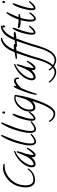

<svg xmlns="http://www.w3.org/2000/svg" viewBox="1586 -2414 1357 4569"><g transform="rotate(-90 2264.5 -129.5)"><path d="M647.5 -710.9Q646.5 -705.1 642.1 -700.2Q637.7 -695.3 630.9 -695.3Q622.1 -695.3 613.3 -696.3Q604.5 -697.3 594.7 -697.3Q522.5 -697.3 453.1 -669.9Q383.8 -642.6 325.7 -595.7Q267.6 -548.8 224.6 -486.3Q181.6 -423.8 161.1 -353.5Q154.3 -331.1 149.9 -307.6Q145.5 -284.2 142.6 -261.7Q138.7 -235.4 137.7 -208Q136.7 -180.7 140.6 -154.3Q144.5 -127.9 152.8 -103.5Q161.1 -79.1 176.8 -58.6Q182.6 -50.8 189.5 -43.5Q196.3 -36.1 204.1 -31.2Q218.8 -22.5 241.2 -18.6Q263.7 -14.6 282.2 -14.6Q335 -14.6 387.7 -37.1Q440.4 -59.6 479.5 -99.6Q490.2 -110.4 498 -120.6Q505.9 -130.9 514.6 -142.6Q519.5 -149.4 527.3 -149.4Q533.2 -149.4 537.6 -145.5Q542 -141.6 541 -134.8Q541 -133.8 539.1 -129.9Q518.6 -94.7 488.3 -65.9Q458 -37.1 422.9 -17.1Q387.7 2.9 349.1 14.2Q310.5 25.4 271.5 25.4Q260.7 25.4 248 24.4Q235.4 23.4 222.7 21Q210 18.6 198.2 15.1Q186.5 11.7 177.7 6.8Q169.9 2 162.1 -5.9Q154.3 -13.7 147.5 -20.5Q103.5 -69.3 94.7 -134.3Q85.9 -199.2 94.7 -266.6Q97.7 -290 102.5 -313.5Q107.4 -336.9 113.3 -360.4Q131.8 -432.6 174.8 -500.5Q217.8 -568.4 277.8 -620.6Q337.9 -672.9 409.7 -704.6Q481.4 -736.3 556.6 -736.3Q574.2 -736.3 598.6 -733.9Q623 -731.4 638.7 -725.6Q648.4 -721.7 647.5 -710.9Z M1033.2 -152.3Q1007.8 -100.6 980.5 -60.1Q953.1 -19.5 909.2 18.6Q887.7 38.1 860.4 38.1Q845.7 38.1 832.5 29.8Q819.3 21.5 814.5 6.8Q812.5 2 812 -6.8Q811.5 -15.6 811 -25.4Q810.5 -35.2 811 -44.4Q811.5 -53.7 811.5 -59.6Q777.3 -18.6 731 10.3Q684.6 39.1 628.9 39.1Q626 39.1 620.6 37.1Q615.2 35.2 612.3 34.2Q589.8 23.4 578.6 0Q567.4 -23.4 567.4 -46.9Q567.4 -79.1 575.7 -110.8Q584 -142.6 598.1 -172.4Q612.3 -202.1 630.9 -229.5Q649.4 -256.8 669.9 -281.2Q722.7 -346.7 791 -395Q859.4 -443.4 939.5 -472.7Q940.4 -473.6 943.4 -473.6Q950.2 -473.6 953.6 -468.8Q957 -463.9 957 -458Q957 -449.2 950.2 -446.3Q933.6 -437.5 917.5 -430.2Q901.4 -422.9 885.7 -414.1Q777.3 -351.6 703.1 -253.9Q688.5 -234.4 672.9 -210Q657.2 -185.5 644.5 -159.7Q631.8 -133.8 623.5 -106.4Q615.2 -79.1 615.2 -53.7Q615.2 -49.8 616.2 -42.5Q617.2 -35.2 619.1 -27.8Q621.1 -20.5 625.5 -15.1Q629.9 -9.8 635.7 -9.8Q664.1 -9.8 690.9 -24.4Q717.8 -39.1 741.2 -61.5Q764.6 -84 783.2 -109.4Q801.8 -134.8 813.5 -157.2Q835.9 -198.2 853.5 -239.7Q871.1 -281.2 888.7 -323.2Q895.5 -340.8 904.8 -364.3Q914.1 -387.7 922.9 -404.3Q926.8 -411.1 935.5 -411.1Q942.4 -411.1 947.3 -407.2Q952.1 -403.3 952.1 -396.5L951.2 -394.5Q943.4 -359.4 933.6 -323.7Q923.8 -288.1 912.1 -253.9Q907.2 -240.2 900.4 -223.6Q893.6 -207 889.6 -195.3Q887.7 -188.5 887.2 -181.6Q886.7 -174.8 885.7 -168Q882.8 -152.3 879.4 -137.2Q876 -122.1 872.1 -106.4Q867.2 -86.9 863.8 -66.9Q860.4 -46.9 860.4 -26.4Q860.4 -21.5 860.4 -17.6Q860.4 -13.7 861.3 -9.8Q868.2 -9.8 877.4 -15.6Q886.7 -21.5 896.5 -29.8Q906.2 -38.1 914.6 -46.9Q922.9 -55.7 927.7 -60.5Q957 -91.8 983.4 -129.9Q990.2 -137.7 995.6 -147Q1001 -156.2 1007.8 -164.1Q1010.7 -168.9 1016.6 -168.9Q1023.4 -168.9 1028.3 -164.1Q1033.2 -159.2 1033.2 -152.3Z M1366.2 -63.5Q1366.2 -58.6 1362.3 -54.7Q1346.7 -40 1324.2 -21.5Q1301.8 -2.9 1276.9 12.7Q1252 28.3 1226.1 39.1Q1200.2 49.8 1178.7 49.8Q1147.5 49.8 1129.9 34.2Q1112.3 18.6 1103 -4.4Q1093.8 -27.3 1091.3 -54.2Q1088.9 -81.1 1088.9 -104.5Q1088.9 -159.2 1099.6 -211.9Q1110.4 -264.6 1123 -317.4Q1147.5 -419.9 1182.1 -517.6Q1216.8 -615.2 1269.5 -707Q1279.3 -724.6 1289.6 -742.2Q1299.8 -759.8 1311.5 -775.4Q1315.4 -781.2 1322.3 -781.2Q1328.1 -781.2 1333.5 -777.3Q1338.9 -773.4 1338.9 -766.6Q1338.9 -763.7 1337.9 -761.7Q1293.9 -648.4 1247.1 -536.1Q1200.2 -423.8 1170.9 -305.7Q1157.2 -252.9 1146 -198.7Q1134.8 -144.5 1134.8 -88.9Q1134.8 -74.2 1135.3 -57.1Q1135.7 -40 1140.1 -25.4Q1144.5 -10.7 1154.8 -0.5Q1165 9.8 1184.6 9.8Q1206.1 9.8 1232.9 -3.9Q1259.8 -17.6 1284.7 -34.7Q1309.6 -51.8 1328.1 -65.4Q1346.7 -79.1 1350.6 -79.1Q1356.4 -79.1 1361.3 -74.2Q1366.2 -69.3 1366.2 -63.5Z M1664.1 -63.5Q1664.1 -58.6 1660.2 -54.7Q1644.5 -40 1622.1 -21.5Q1599.6 -2.9 1574.7 12.7Q1549.8 28.3 1523.9 39.1Q1498 49.8 1476.6 49.8Q1445.3 49.8 1427.7 34.2Q1410.2 18.6 1400.9 -4.4Q1391.6 -27.3 1389.2 -54.2Q1386.7 -81.1 1386.7 -104.5Q1386.7 -159.2 1397.5 -211.9Q1408.2 -264.6 1420.9 -317.4Q1445.3 -419.9 1480 -517.6Q1514.6 -615.2 1567.4 -707Q1577.1 -724.6 1587.4 -742.2Q1597.7 -759.8 1609.4 -775.4Q1613.3 -781.2 1620.1 -781.2Q1626 -781.2 1631.3 -777.3Q1636.7 -773.4 1636.7 -766.6Q1636.7 -763.7 1635.7 -761.7Q1591.8 -648.4 1544.9 -536.1Q1498 -423.8 1468.8 -305.7Q1455.1 -252.9 1443.8 -198.7Q1432.6 -144.5 1432.6 -88.9Q1432.6 -74.2 1433.1 -57.1Q1433.6 -40 1438 -25.4Q1442.4 -10.7 1452.6 -0.5Q1462.9 9.8 1482.4 9.8Q1503.9 9.8 1530.8 -3.9Q1557.6 -17.6 1582.5 -34.7Q1607.4 -51.8 1626 -65.4Q1644.5 -79.1 1648.4 -79.1Q1654.3 -79.1 1659.2 -74.2Q1664.1 -69.3 1664.1 -63.5Z M1898.4 -727.5Q1898.4 -721.7 1893.6 -713.9L1892.6 -710.9Q1894.5 -705.1 1894.5 -702.1Q1887.7 -697.3 1884.8 -691.9Q1881.8 -686.5 1871.1 -686.5Q1862.3 -686.5 1853.5 -693.8Q1844.7 -701.2 1844.7 -711.9Q1844.7 -729.5 1848.1 -740.7Q1851.6 -752 1874 -752Q1882.8 -752 1890.6 -744.1Q1898.4 -736.3 1898.4 -727.5ZM1891.6 -104.5Q1891.6 -99.6 1888.7 -96.7Q1870.1 -74.2 1853 -52.2Q1835.9 -30.3 1816.9 -11.7Q1797.9 6.8 1774.4 20Q1751 33.2 1720.7 39.1Q1694.3 27.3 1684.6 8.3Q1674.8 -10.7 1674.8 -38.1V-73.2Q1674.8 -98.6 1680.2 -126Q1685.5 -153.3 1691.4 -178.7Q1700.2 -216.8 1711.4 -260.7Q1722.7 -304.7 1737.8 -348.1Q1752.9 -391.6 1772.5 -432.1Q1792 -472.7 1816.4 -502.9Q1821.3 -507.8 1826.2 -507.8Q1832 -507.8 1837.9 -503.4Q1843.8 -499 1843.8 -492.2V-490.2Q1827.1 -438.5 1806.2 -381.3Q1785.2 -324.2 1766.1 -265.1Q1747.1 -206.1 1733.9 -147.5Q1720.7 -88.9 1720.7 -34.2Q1720.7 -28.3 1721.2 -17.6Q1721.7 -6.8 1727.5 -3.9Q1749 -7.8 1772.9 -26.4Q1796.9 -44.9 1817.9 -65.4Q1838.9 -85.9 1854.5 -102.5Q1870.1 -119.1 1876 -119.1Q1880.9 -119.1 1886.2 -114.3Q1891.6 -109.4 1891.6 -104.5Z M2291 -445.3Q2291 -443.4 2289.1 -439.5Q2287.1 -422.9 2285.6 -407.7Q2284.2 -392.6 2281.2 -377Q2276.4 -344.7 2270.5 -313.5Q2264.6 -282.2 2257.8 -251Q2233.4 -138.7 2197.8 -30.3Q2162.1 78.1 2119.1 184.6Q2103.5 222.7 2086.4 261.2Q2069.3 299.8 2048.3 336.4Q2027.3 373 2002 406.2Q1976.6 439.5 1944.3 466.8Q1899.4 506.8 1840.8 506.8Q1809.6 506.8 1780.3 496.1Q1751 485.4 1725.6 467.3Q1700.2 449.2 1680.2 424.3Q1660.2 399.4 1649.4 371.1Q1648.4 370.1 1648.4 366.2Q1648.4 360.4 1653.3 356.4Q1658.2 352.5 1664.1 352.5Q1670.9 352.5 1675.8 359.4Q1680.7 368.2 1685.1 377Q1689.5 385.7 1696.3 393.6Q1721.7 424.8 1758.3 445.8Q1794.9 466.8 1835 466.8Q1880.9 466.8 1916 434.6Q1943.4 410.2 1967.8 375Q1992.2 339.8 2014.2 298.8Q2036.1 257.8 2055.2 212.9Q2074.2 168 2090.3 123.5Q2106.4 79.1 2120.1 37.1Q2133.8 -4.9 2145.5 -40Q2110.4 -5.9 2069.3 13.7Q2028.3 33.2 1978.5 33.2Q1977.5 33.2 1975.6 33.2Q1973.6 33.2 1972.7 32.2Q1950.2 27.3 1935.1 14.6Q1919.9 2 1910.6 -15.1Q1901.4 -32.2 1897.5 -52.2Q1893.6 -72.3 1893.6 -92.8Q1893.6 -151.4 1910.6 -209Q1927.7 -266.6 1961.9 -315.4Q1983.4 -344.7 2010.7 -372.6Q2038.1 -400.4 2070.3 -421.4Q2102.5 -442.4 2138.7 -455.6Q2174.8 -468.8 2212.9 -468.8Q2218.8 -468.8 2231.4 -467.8Q2244.1 -466.8 2257.3 -464.4Q2270.5 -461.9 2280.8 -457Q2291 -452.1 2291 -445.3ZM2256.8 -433.6Q2242.2 -437.5 2223.6 -437.5Q2189.5 -437.5 2156.2 -424.8Q2123 -412.1 2093.8 -391.1Q2064.5 -370.1 2040 -343.8Q2015.6 -317.4 1997.1 -291Q1969.7 -250 1955.6 -200.2Q1941.4 -150.4 1941.4 -100.6Q1941.4 -89.8 1942.9 -75.2Q1944.3 -60.5 1948.7 -47.4Q1953.1 -34.2 1962.4 -24.9Q1971.7 -15.6 1986.3 -15.6Q2016.6 -15.6 2045.4 -30.3Q2074.2 -44.9 2098.6 -67.4Q2123 -89.8 2142.1 -117.7Q2161.1 -145.5 2172.9 -170.9Q2202.1 -234.4 2220.2 -300.8Q2238.3 -367.2 2256.8 -433.6Z M2703.1 -390.6Q2703.1 -382.8 2702.1 -376Q2701.2 -369.1 2699.2 -361.3Q2697.3 -353.5 2688.5 -353.5Q2684.6 -353.5 2677.2 -356.9Q2669.9 -360.4 2669.9 -364.3L2670.9 -373Q2670.9 -379.9 2669.4 -389.6Q2668 -399.4 2664.6 -408.7Q2661.1 -418 2655.3 -424.3Q2649.4 -430.7 2639.6 -430.7Q2616.2 -430.7 2589.8 -416.5Q2563.5 -402.3 2544.9 -388.7Q2537.1 -382.8 2523.4 -371.1Q2509.8 -359.4 2495.1 -345.7Q2480.5 -332 2468.3 -319.3Q2456.1 -306.6 2451.2 -298.8Q2448.2 -294.9 2443.8 -284.7Q2439.5 -274.4 2435.1 -262.7Q2430.7 -251 2426.3 -240.2Q2421.9 -229.5 2418.9 -223.6Q2399.4 -176.8 2381.3 -129.9Q2363.3 -83 2347.7 -35.2Q2339.8 -12.7 2333.5 11.2Q2327.1 35.2 2319.3 57.6Q2315.4 65.4 2309.6 65.4Q2305.7 65.4 2298.3 61Q2291 56.6 2291 52.7Q2291 42 2294.4 28.3Q2297.9 14.6 2299.8 3.9Q2312.5 -59.6 2331.1 -121.1Q2349.6 -182.6 2374 -242.2Q2382.8 -265.6 2395 -297.9Q2407.2 -330.1 2420.9 -363.8Q2434.6 -397.5 2449.7 -427.2Q2464.8 -457 2480.5 -474.6Q2484.4 -478.5 2489.3 -478.5Q2493.2 -478.5 2500.5 -474.1Q2507.8 -469.7 2507.8 -464.8Q2507.8 -461.9 2505.9 -454.6Q2503.9 -447.3 2502 -439Q2500 -430.7 2497.6 -423.3Q2495.1 -416 2494.1 -413.1Q2525.4 -436.5 2559.6 -455.1Q2593.8 -473.6 2634.8 -473.6Q2652.3 -473.6 2665 -466.3Q2677.7 -459 2686.5 -447.3Q2695.3 -435.5 2699.2 -420.9Q2703.1 -406.2 2703.1 -390.6Z M3103.5 -152.3Q3078.1 -100.6 3050.8 -60.1Q3023.4 -19.5 2979.5 18.6Q2958 38.1 2930.7 38.1Q2916 38.1 2902.8 29.8Q2889.6 21.5 2884.8 6.8Q2882.8 2 2882.3 -6.8Q2881.8 -15.6 2881.3 -25.4Q2880.9 -35.2 2881.3 -44.4Q2881.8 -53.7 2881.8 -59.6Q2847.7 -18.6 2801.3 10.3Q2754.9 39.1 2699.2 39.1Q2696.3 39.1 2690.9 37.1Q2685.5 35.2 2682.6 34.2Q2660.2 23.4 2648.9 0Q2637.7 -23.4 2637.7 -46.9Q2637.7 -79.1 2646 -110.8Q2654.3 -142.6 2668.5 -172.4Q2682.6 -202.1 2701.2 -229.5Q2719.7 -256.8 2740.2 -281.2Q2793 -346.7 2861.3 -395Q2929.7 -443.4 3009.8 -472.7Q3010.7 -473.6 3013.7 -473.6Q3020.5 -473.6 3023.9 -468.8Q3027.3 -463.9 3027.3 -458Q3027.3 -449.2 3020.5 -446.3Q3003.9 -437.5 2987.8 -430.2Q2971.7 -422.9 2956.1 -414.1Q2847.7 -351.6 2773.4 -253.9Q2758.8 -234.4 2743.2 -210Q2727.5 -185.5 2714.8 -159.7Q2702.1 -133.8 2693.8 -106.4Q2685.5 -79.1 2685.5 -53.7Q2685.5 -49.8 2686.5 -42.5Q2687.5 -35.2 2689.5 -27.8Q2691.4 -20.5 2695.8 -15.1Q2700.2 -9.8 2706.1 -9.8Q2734.4 -9.8 2761.2 -24.4Q2788.1 -39.1 2811.5 -61.5Q2835 -84 2853.5 -109.4Q2872.1 -134.8 2883.8 -157.2Q2906.2 -198.2 2923.8 -239.7Q2941.4 -281.2 2959 -323.2Q2965.8 -340.8 2975.1 -364.3Q2984.4 -387.7 2993.2 -404.3Q2997.1 -411.1 3005.9 -411.1Q3012.7 -411.1 3017.6 -407.2Q3022.5 -403.3 3022.5 -396.5L3021.5 -394.5Q3013.7 -359.4 3003.9 -323.7Q2994.1 -288.1 2982.4 -253.9Q2977.5 -240.2 2970.7 -223.6Q2963.9 -207 2960 -195.3Q2958 -188.5 2957.5 -181.6Q2957 -174.8 2956.1 -168Q2953.1 -152.3 2949.7 -137.2Q2946.3 -122.1 2942.4 -106.4Q2937.5 -86.9 2934.1 -66.9Q2930.7 -46.9 2930.7 -26.4Q2930.7 -21.5 2930.7 -17.6Q2930.7 -13.7 2931.6 -9.8Q2938.5 -9.8 2947.8 -15.6Q2957 -21.5 2966.8 -29.8Q2976.6 -38.1 2984.9 -46.9Q2993.2 -55.7 2998 -60.5Q3027.3 -91.8 3053.7 -129.9Q3060.5 -137.7 3065.9 -147Q3071.3 -156.2 3078.1 -164.1Q3081.1 -168.9 3086.9 -168.9Q3093.8 -168.9 3098.6 -164.1Q3103.5 -159.2 3103.5 -152.3Z M3651.4 -773.4Q3651.4 -762.7 3640.6 -758.8Q3624 -752 3609.9 -747.6Q3595.7 -743.2 3579.1 -735.4Q3540 -715.8 3508.3 -687Q3476.6 -658.2 3450.7 -624Q3424.8 -589.8 3404.8 -551.8Q3384.8 -513.7 3369.1 -474.6L3368.2 -471.7Q3387.7 -474.6 3406.7 -477.5Q3425.8 -480.5 3445.3 -480.5Q3455.1 -480.5 3471.7 -479Q3488.3 -477.5 3497.1 -473.6Q3501 -471.7 3503.4 -465.8Q3505.9 -460 3505.9 -456.1Q3505.9 -453.1 3504.4 -449.7Q3502.9 -446.3 3499 -444.3Q3464.8 -428.7 3423.8 -425.3Q3382.8 -421.9 3345.7 -418Q3311.5 -332 3282.2 -246.1Q3252.9 -160.2 3223.6 -72.3Q3203.1 -10.7 3185.5 51.8Q3168 114.3 3147.5 175.3Q3127 236.3 3100.6 295.4Q3074.2 354.5 3037.1 408.2Q3019.5 432.6 2997.6 454.6Q2975.6 476.6 2949.7 493.2Q2923.8 509.8 2894.5 519.5Q2865.2 529.3 2835 529.3Q2797.9 529.3 2761.2 516.1Q2724.6 502.9 2691.9 481.4Q2659.2 460 2631.8 431.6Q2604.5 403.3 2585.9 372.1Q2584 366.2 2584 364.3Q2584 358.4 2588.4 354.5Q2592.8 350.6 2598.6 350.6Q2605.5 350.6 2611.3 356.4Q2619.1 367.2 2626 376.5Q2632.8 385.7 2640.6 395.5Q2673.8 430.7 2715.8 456.1Q2757.8 481.4 2806.6 489.3Q2812.5 490.2 2818.4 490.7Q2824.2 491.2 2830.1 491.2Q2868.2 491.2 2900.9 475.1Q2933.6 459 2960.9 432.1Q2988.3 405.3 3010.3 370.1Q3032.2 335 3050.3 297.9Q3068.4 260.7 3081.5 224.1Q3094.7 187.5 3104.5 157.2Q3124 95.7 3140.6 34.7Q3157.2 -26.4 3176.8 -87.9Q3204.1 -169.9 3230 -250.5Q3255.9 -331.1 3286.1 -411.1Q3253.9 -408.2 3221.7 -406.2Q3189.5 -404.3 3157.2 -404.3Q3153.3 -404.3 3149.9 -410.6Q3146.5 -417 3146.5 -420.9Q3146.5 -430.7 3154.3 -433.6Q3166 -436.5 3178.2 -438.5Q3190.4 -440.4 3202.1 -442.4Q3227.5 -447.3 3253.9 -451.7Q3280.3 -456.1 3306.6 -460.9Q3309.6 -469.7 3313 -478Q3316.4 -486.3 3320.3 -494.1Q3340.8 -545.9 3370.1 -596.2Q3399.4 -646.5 3438 -687Q3476.6 -727.5 3525.4 -754.9Q3574.2 -782.2 3632.8 -788.1H3636.7Q3642.6 -788.1 3647 -783.7Q3651.4 -779.3 3651.4 -773.4Z M3938.5 -773.4Q3938.5 -762.7 3927.7 -758.8Q3911.1 -752 3897 -747.6Q3882.8 -743.2 3866.2 -735.4Q3827.1 -715.8 3795.4 -687Q3763.7 -658.2 3737.8 -624Q3711.9 -589.8 3691.9 -551.8Q3671.9 -513.7 3656.2 -474.6L3655.3 -471.7Q3674.8 -474.6 3693.8 -477.5Q3712.9 -480.5 3732.4 -480.5Q3742.2 -480.5 3758.8 -479Q3775.4 -477.5 3784.2 -473.6Q3788.1 -471.7 3790.5 -465.8Q3793 -460 3793 -456.1Q3793 -453.1 3791.5 -449.7Q3790 -446.3 3786.1 -444.3Q3752 -428.7 3710.9 -425.3Q3669.9 -421.9 3632.8 -418Q3598.6 -332 3569.3 -246.1Q3540 -160.2 3510.7 -72.3Q3490.2 -10.7 3472.7 51.8Q3455.1 114.3 3434.6 175.3Q3414.1 236.3 3387.7 295.4Q3361.3 354.5 3324.2 408.2Q3306.6 432.6 3284.7 454.6Q3262.7 476.6 3236.8 493.2Q3210.9 509.8 3181.6 519.5Q3152.3 529.3 3122.1 529.3Q3085 529.3 3048.3 516.1Q3011.7 502.9 2979 481.4Q2946.3 460 2918.9 431.6Q2891.6 403.3 2873 372.1Q2871.1 366.2 2871.1 364.3Q2871.1 358.4 2875.5 354.5Q2879.9 350.6 2885.7 350.6Q2892.6 350.6 2898.4 356.4Q2906.2 367.2 2913.1 376.5Q2919.9 385.7 2927.7 395.5Q2960.9 430.7 3002.9 456.1Q3044.9 481.4 3093.8 489.3Q3099.6 490.2 3105.5 490.7Q3111.3 491.2 3117.2 491.2Q3155.3 491.2 3188 475.1Q3220.7 459 3248 432.1Q3275.4 405.3 3297.4 370.1Q3319.3 335 3337.4 297.9Q3355.5 260.7 3368.7 224.1Q3381.8 187.5 3391.6 157.2Q3411.1 95.7 3427.7 34.7Q3444.3 -26.4 3463.9 -87.9Q3491.2 -169.9 3517.1 -250.5Q3543 -331.1 3573.2 -411.1Q3541 -408.2 3508.8 -406.2Q3476.6 -404.3 3444.3 -404.3Q3440.4 -404.3 3437 -410.6Q3433.6 -417 3433.6 -420.9Q3433.6 -430.7 3441.4 -433.6Q3453.1 -436.5 3465.3 -438.5Q3477.5 -440.4 3489.3 -442.4Q3514.6 -447.3 3541 -451.7Q3567.4 -456.1 3593.8 -460.9Q3596.7 -469.7 3600.1 -478Q3603.5 -486.3 3607.4 -494.1Q3627.9 -545.9 3657.2 -596.2Q3686.5 -646.5 3725.1 -687Q3763.7 -727.5 3812.5 -754.9Q3861.3 -782.2 3919.9 -788.1H3923.8Q3929.7 -788.1 3934.1 -783.7Q3938.5 -779.3 3938.5 -773.4Z M3947.3 -727.5Q3947.3 -721.7 3942.4 -713.9L3941.4 -710.9Q3943.4 -705.1 3943.4 -702.1Q3936.5 -697.3 3933.6 -691.9Q3930.7 -686.5 3919.9 -686.5Q3911.1 -686.5 3902.3 -693.8Q3893.6 -701.2 3893.6 -711.9Q3893.6 -729.5 3897 -740.7Q3900.4 -752 3922.9 -752Q3931.6 -752 3939.5 -744.1Q3947.3 -736.3 3947.3 -727.5ZM3940.4 -104.5Q3940.4 -99.6 3937.5 -96.7Q3918.9 -74.2 3901.9 -52.2Q3884.8 -30.3 3865.7 -11.7Q3846.7 6.8 3823.2 20Q3799.8 33.2 3769.5 39.1Q3743.2 27.3 3733.4 8.3Q3723.6 -10.7 3723.6 -38.1V-73.2Q3723.6 -98.6 3729 -126Q3734.4 -153.3 3740.2 -178.7Q3749 -216.8 3760.3 -260.7Q3771.5 -304.7 3786.6 -348.1Q3801.8 -391.6 3821.3 -432.1Q3840.8 -472.7 3865.2 -502.9Q3870.1 -507.8 3875 -507.8Q3880.9 -507.8 3886.7 -503.4Q3892.6 -499 3892.6 -492.2V-490.2Q3876 -438.5 3855 -381.3Q3834 -324.2 3814.9 -265.1Q3795.9 -206.1 3782.7 -147.5Q3769.5 -88.9 3769.5 -34.2Q3769.5 -28.3 3770 -17.6Q3770.5 -6.8 3776.4 -3.9Q3797.9 -7.8 3821.8 -26.4Q3845.7 -44.9 3866.7 -65.4Q3887.7 -85.9 3903.3 -102.5Q3918.9 -119.1 3924.8 -119.1Q3929.7 -119.1 3935.1 -114.3Q3940.4 -109.4 3940.4 -104.5Z M4260.7 -639.6Q4260.7 -637.7 4260.3 -636.7Q4259.8 -635.7 4259.8 -634.8Q4229.5 -567.4 4197.3 -501.5Q4165 -435.5 4139.6 -365.2Q4150.4 -365.2 4160.2 -365.7Q4169.9 -366.2 4180.7 -366.2Q4185.5 -366.2 4191.9 -366.7Q4198.2 -367.2 4203.6 -365.7Q4209 -364.3 4212.9 -360.8Q4216.8 -357.4 4216.8 -349.6Q4216.8 -339.8 4209 -336.9Q4202.1 -335 4190.9 -332.5Q4179.7 -330.1 4167.5 -328.1Q4155.3 -326.2 4144 -324.7Q4132.8 -323.2 4125 -322.3Q4116.2 -296.9 4108.4 -266.1Q4100.6 -235.4 4094.7 -202.6Q4088.9 -169.9 4085 -138.2Q4081.1 -106.4 4081.1 -80.1Q4081.1 -73.2 4081.5 -59.1Q4082 -44.9 4084.5 -31.2Q4086.9 -17.6 4092.3 -6.8Q4097.7 3.9 4107.4 3.9Q4121.1 3.9 4138.7 -9.8Q4156.2 -23.4 4173.3 -41.5Q4190.4 -59.6 4205.6 -77.6Q4220.7 -95.7 4230.5 -105.5Q4234.4 -109.4 4239.3 -109.4Q4245.1 -109.4 4250.5 -104.5Q4255.9 -99.6 4255.9 -93.8Q4255.9 -90.8 4252.9 -86.9Q4242.2 -71.3 4225.1 -48.3Q4208 -25.4 4188 -4.4Q4168 16.6 4146 31.2Q4124 45.9 4103.5 45.9Q4081.1 45.9 4067.4 30.3Q4053.7 14.6 4046.4 -7.3Q4039.1 -29.3 4036.6 -53.2Q4034.2 -77.1 4034.2 -93.8Q4034.2 -117.2 4037.6 -146.5Q4041 -175.8 4045.9 -206.1Q4050.8 -236.3 4057.6 -265.1Q4064.5 -293.9 4070.3 -317.4Q4062.5 -317.4 4055.2 -316.9Q4047.9 -316.4 4040 -316.4Q4019.5 -316.4 3998 -317.4Q3976.6 -318.4 3956.1 -321.8Q3935.5 -325.2 3916 -333.5Q3896.5 -341.8 3880.9 -356.4Q3877 -359.4 3877 -365.2Q3877 -367.2 3882.8 -375.5Q3888.7 -383.8 3890.6 -383.8Q3926.8 -383.8 3961.9 -376Q3997.1 -368.2 4033.2 -366.2Q4044.9 -365.2 4057.1 -365.2Q4069.3 -365.2 4082 -365.2H4085Q4095.7 -398.4 4111.3 -437.5Q4127 -476.6 4146.5 -514.6Q4166 -552.7 4188 -588.4Q4210 -624 4233.4 -650.4Q4239.3 -654.3 4243.2 -654.3Q4249 -654.3 4254.9 -649.9Q4260.7 -645.5 4260.7 -639.6Z M4529.3 -727.5Q4529.3 -721.7 4524.4 -713.9L4523.4 -710.9Q4525.4 -705.1 4525.4 -702.1Q4518.6 -697.3 4515.6 -691.9Q4512.7 -686.5 4502 -686.5Q4493.2 -686.5 4484.4 -693.8Q4475.6 -701.2 4475.6 -711.9Q4475.6 -729.5 4479 -740.7Q4482.4 -752 4504.9 -752Q4513.7 -752 4521.5 -744.1Q4529.3 -736.3 4529.3 -727.5ZM4522.5 -104.5Q4522.5 -99.6 4519.5 -96.7Q4501 -74.2 4483.9 -52.2Q4466.8 -30.3 4447.8 -11.7Q4428.7 6.8 4405.3 20Q4381.8 33.2 4351.6 39.1Q4325.2 27.3 4315.4 8.3Q4305.7 -10.7 4305.7 -38.1V-73.2Q4305.7 -98.6 4311 -126Q4316.4 -153.3 4322.3 -178.7Q4331.1 -216.8 4342.3 -260.7Q4353.5 -304.7 4368.7 -348.1Q4383.8 -391.6 4403.3 -432.1Q4422.9 -472.7 4447.3 -502.9Q4452.1 -507.8 4457 -507.8Q4462.9 -507.8 4468.8 -503.4Q4474.6 -499 4474.6 -492.2V-490.2Q4458 -438.5 4437 -381.3Q4416 -324.2 4397 -265.1Q4377.9 -206.1 4364.7 -147.5Q4351.6 -88.9 4351.6 -34.2Q4351.6 -28.3 4352.1 -17.6Q4352.5 -6.8 4358.4 -3.9Q4379.9 -7.8 4403.8 -26.4Q4427.7 -44.9 4448.7 -65.4Q4469.7 -85.9 4485.4 -102.5Q4501 -119.1 4506.8 -119.1Q4511.7 -119.1 4517.1 -114.3Q4522.5 -109.4 4522.5 -104.5Z"/></g></svg>

Font: Calligraffiti
Style: Regular
Weight: 400
Designer: Dathan Boardman
Foundry: Open Window
Version: Version 1.000